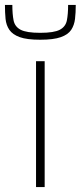

<svg xmlns="http://www.w3.org/2000/svg" viewBox="-30 -758 327 778"><path d="M116 0V-510H151V0ZM133 -597Q79 -597 50 -607.5Q21 -618 8 -637Q-5 -656 -7.5 -681.5Q-10 -707 -10 -738H20Q20 -701 25 -675.5Q30 -650 53.5 -637.5Q77 -625 133 -625Q189 -625 212.5 -637.5Q236 -650 241 -675.5Q246 -701 246 -738H277Q277 -707 274 -681.5Q271 -656 258.5 -637Q246 -618 216.5 -607.5Q187 -597 133 -597Z"/></svg>

Font: Saira Expanded Thin
Style: Regular
Weight: 250
Width: 7
Designer: Hector Gatti with collaboration of the Omnibus-Type team
Foundry: Omnibus-Type
Version: Version 1.101